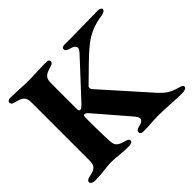

<svg xmlns="http://www.w3.org/2000/svg" viewBox="-149 -859 1070 1070"><g transform="rotate(-45 386.0 -324.5)"><path d="M46 6C112 6 142 -4 184 -4C222 -4 256 4 318 4C332 4 347 -2 347 -12C347 -24 334 -28 320 -32C269 -46 264 -62 262 -100C259 -164 259 -221 259 -282C259 -292 262 -298 268 -298C275 -298 283 -293 292 -282L455 -93C465 -80 472 -70 472 -60C471 -48 459 -39 430 -33C417 -30 410 -23 410 -12C410 -3 420 3 430 3C477 3 511 -2 555 -2C618 -2 673 5 734 5C759 5 772 -2 772 -12C772 -24 755 -28 741 -32C688 -47 666 -67 638 -97L399 -365C389 -376 389 -387 398 -395C459 -453 511 -510 571 -557C610 -587 658 -610 725 -619C739 -621 755 -628 755 -640C755 -649 742 -654 729 -654C660 -654 598 -651 531 -651H462C453 -651 442 -646 442 -637C442 -625 450 -619 464 -615C491 -609 505 -598 505 -585C505 -576 497 -566 486 -554L294 -347C284 -338 276 -331 269 -331C263 -331 259 -337 259 -347V-550C259 -590 268 -604 322 -619C336 -623 344 -627 344 -640C344 -649 337 -654 326 -654C281 -654 220 -650 181 -650C140 -650 84 -655 38 -655C28 -655 18 -649 18 -640C18 -629 25 -622 39 -619C92 -607 106 -595 106 -551V-98C106 -55 95 -42 44 -32C27 -29 18 -22 18 -11C18 -2 33 6 46 6Z"/></g></svg>

Font: EB Garamond
Style: Bold
Weight: 700
Designer: Georg Duffner and Octavio Pardo
Foundry: Georg Duffner
Version: Version 1.000;PS 001.000;hotconv 1.0.88;makeotf.lib2.5.64775